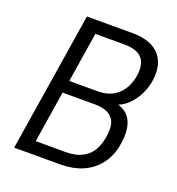

<svg xmlns="http://www.w3.org/2000/svg" viewBox="-129 -809 842 914"><g transform="rotate(20 292.5 -352.5)"><path d="M44 0 156 -705H387Q451 -705 492 -682Q533 -659 548.5 -616Q564 -573 552 -510Q539 -455 506 -413Q473 -371 425 -356L427 -364Q463 -358 486.5 -335Q510 -312 517 -272.5Q524 -233 513 -177Q501 -120 469 -80.5Q437 -41 388.5 -20.5Q340 0 279 0ZM130 -64H284Q309 -64 330.5 -69Q352 -74 369.5 -84Q387 -94 400.5 -108.5Q414 -123 423 -143Q432 -163 437 -188Q444 -224 441.5 -249.5Q439 -275 426 -291.5Q413 -308 390 -316.5Q367 -325 333 -325H171ZM182 -388H326Q386 -388 424 -420.5Q462 -453 475 -513Q487 -577 461 -609Q435 -641 368 -641H222Z"/></g></svg>

Font: Nunito Sans 10pt Condensed
Style: Italic
Weight: 400
Width: 3
Italic angle: -9°
Designer: Vernon Adams
Foundry: Vernon Adams
Version: Version 3.101;gftools[0.9.27]